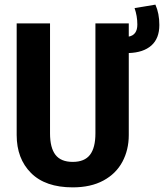

<svg xmlns="http://www.w3.org/2000/svg" viewBox="-20 -793 708 829"><path d="M668 -685Q668 -627 633.5 -596.5Q599 -566 536 -564V-210Q536 -146 508.5 -94.5Q481 -43 426.5 -13.5Q372 16 294 16Q176 16 114 -46Q52 -108 52 -210V-692H196V-217Q196 -155 219.5 -124.5Q243 -94 294 -94Q345 -94 368.5 -124.5Q392 -155 392 -217V-692H536V-635Q573 -642 573 -687Q573 -724 561 -758L651 -773Q668 -735 668 -685Z"/></svg>

Font: Fira Sans Condensed SemiBold
Style: Regular
Weight: 600
Width: 3
Designer: bBox Type GmbH & Carrois Corporate GbR & Edenspiekermann AG
Foundry: bBox Type GmbH & Carrois Corporate GbR & Edenspiekermann AG
Version: Version 4.301